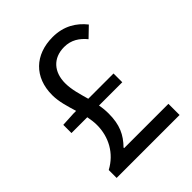

<svg xmlns="http://www.w3.org/2000/svg" viewBox="-204 -844 962 962"><g transform="rotate(-45 277.5 -363.0)"><path d="M59 -319H171C175 -298 178 -278 178 -257C178 -173 137 -97 60 -56V0H506V-79H192V-83C237 -129 260 -177 260 -256C260 -278 258 -299 254 -319H419V-381H240C227 -428 213 -472 213 -518C213 -596 258 -650 338 -650C388 -650 423 -626 452 -591L505 -642C466 -691 411 -726 332 -726C207 -726 125 -648 125 -522C125 -474 140 -428 154 -381H134L59 -377Z"/></g></svg>

Font: Noto Sans Mono CJK SC
Style: Regular
Weight: 400
Designer: Ryoko NISHIZUKA 西塚涼子 (kana, bopomofo & ideographs); Paul D. Hunt (Latin, Greek & Cyrillic); Sandoll Communications 산돌커뮤니
Foundry: Adobe
Version: Version 2.004;hotconv 1.0.118;makeotfexe 2.5.65603